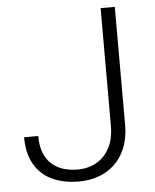

<svg xmlns="http://www.w3.org/2000/svg" viewBox="-52 -755 655 810"><g transform="rotate(-5 275.5 -350.5)"><path d="M404.3 -710.9H464.4V-211.9Q464.4 -142.1 436.8 -92Q409.2 -42 360.6 -16.1Q312 9.8 249.5 9.8Q184.1 9.8 136 -13.2Q87.9 -36.1 61.5 -82.3Q35.2 -128.4 35.2 -196.3H95.2Q95.2 -120.1 135.5 -80.6Q175.8 -41 249.5 -41Q293.5 -41 328.6 -60.8Q363.8 -80.6 384 -119.1Q404.3 -157.7 404.3 -211.9Z"/></g></svg>

Font: Mardoto Light
Style: Regular
Weight: 400
Designer: Christian Robertson, Vahan Hovhannisyan
Foundry: Google
Version: Version 1.000